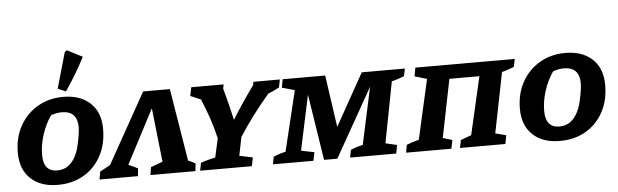

<svg xmlns="http://www.w3.org/2000/svg" viewBox="-51 -1026 3939 1224"><g transform="rotate(-5 1918.0 -414.0)"><path d="M274 11Q165 11 101.5 -49Q38 -109 38 -215Q38 -311 79 -385.5Q120 -460 192.5 -502.5Q265 -545 357 -545Q466 -545 529.5 -485.5Q593 -426 593 -320Q593 -221 552.5 -146.5Q512 -72 440.5 -30.5Q369 11 274 11ZM280 -81Q367 -81 408 -184Q416 -204 423 -235Q430 -266 434.5 -296Q439 -326 439 -344Q439 -448 339 -448Q306 -448 270 -435Q233 -382 212 -316Q191 -250 191 -188Q191 -81 280 -81ZM378 -578 327 -600 392 -828 406 -839 504 -789Q449 -681 378 -578Z M1039 -535 1115 -71Q1139 -61 1161 -49L1156 0H868L876 -50L952 -78L914 -423L733 -77Q764 -65 793 -49L788 0H542L551 -50L617 -86L868 -535Z M1186 0 1196 -50Q1218 -57 1240 -63.5Q1262 -70 1289 -75L1316 -196Q1301 -261 1279.5 -324.5Q1258 -388 1231 -452L1165 -480L1176 -535H1383L1378 -508Q1393 -455 1405.5 -404.5Q1418 -354 1429 -304Q1490 -404 1570 -514L1574 -535H1743L1733 -485Q1698 -465 1662 -452Q1607 -388 1558 -322.5Q1509 -257 1467 -192L1443 -73L1528 -55L1517 0Z M1652 0 1661 -48Q1681 -56 1700 -62.5Q1719 -69 1739 -73L1832 -459L1751 -482L1761 -535H2033L2081 -202L2267 -535H2543L2533 -487Q2513 -479 2493.5 -472.5Q2474 -466 2453 -461L2378 -71L2451 -54L2441 0H2146L2155 -48Q2192 -65 2233 -73L2312 -439L2064 0H1979L1913 -423L1838 -71L1922 -54L1911 0Z M2820 -445 2745 -73 2805 -55 2794 0H2504L2513 -50Q2532 -57 2550 -63Q2568 -69 2592 -75L2678 -457L2600 -480L2610 -535H3246L3236 -485Q3214 -477 3196 -470.5Q3178 -464 3158 -459L3081 -73L3150 -55L3139 0H2849L2859 -50Q2875 -56 2889.5 -61.5Q2904 -67 2927 -75L3012 -445Z M3487 11Q3378 11 3314.5 -49Q3251 -109 3251 -215Q3251 -311 3292 -385.5Q3333 -460 3405.5 -502.5Q3478 -545 3570 -545Q3679 -545 3742.5 -485.5Q3806 -426 3806 -320Q3806 -221 3765.5 -146.5Q3725 -72 3653.5 -30.5Q3582 11 3487 11ZM3493 -81Q3580 -81 3621 -184Q3629 -204 3636 -235Q3643 -266 3647.5 -296Q3652 -326 3652 -344Q3652 -448 3552 -448Q3519 -448 3483 -435Q3446 -382 3425 -316Q3404 -250 3404 -188Q3404 -81 3493 -81Z"/></g></svg>

Font: Piazzolla SC
Style: Bold Italic
Weight: 700
Italic angle: -11.3°
Designer: Juan Pablo del Peral
Foundry: Huerta Tipografica
Version: Version 1.330